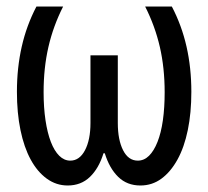

<svg xmlns="http://www.w3.org/2000/svg" viewBox="-20 -560 640 590"><path d="M411.4 10Q447.6 10 476.1 -11Q504.6 -32 525.4 -69.7Q546.2 -107.4 557.1 -160.3Q568 -213.2 568 -278Q568 -351.4 553.2 -416.7Q538.4 -482 508 -540H426Q456.4 -480 471.2 -415.7Q486 -351.4 486 -276.2Q486 -229 480.5 -190.3Q475 -151.6 464 -123.9Q453 -96.2 437.9 -81.3Q422.8 -66.4 403.4 -66.4Q374.4 -66.4 358.2 -98.4Q342 -130.4 342 -182V-390H258V-182Q258 -130.4 241.2 -98.4Q224.4 -66.4 196 -66.4Q177.2 -66.4 162.1 -81.3Q147 -96.2 136.3 -123.9Q125.6 -151.6 119.8 -190.6Q114 -229.6 114 -276.8Q114 -351.4 128.8 -415.7Q143.6 -480 174 -540H92Q61.6 -482 46.8 -416.7Q32 -351.4 32 -278Q32 -213.2 42.9 -160.3Q53.8 -107.4 74.3 -69.7Q94.8 -32 123.8 -11Q152.8 10 188 10Q229 10 256.4 -16.4Q283.8 -42.8 298 -89H302Q316.2 -42.8 343.3 -16.4Q370.4 10 411.4 10Z"/></svg>

Font: CommitMonoV143 ExtLt
Style: Regular
Weight: 200
Monospace: yes
Designer: Eigil Nikolajsen
Foundry: Eigil Nikolajsen
Version: Version 1.143